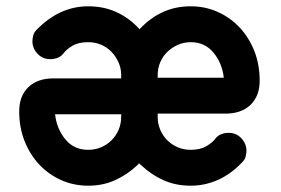

<svg xmlns="http://www.w3.org/2000/svg" viewBox="-20 -580 892 610"><path d="M140 -392Q115 -392 99 -409.5Q83 -427 83 -449Q83 -457 85.5 -467Q88 -477 96 -485Q169 -560 260 -560Q307 -560 345.5 -543.5Q384 -527 415 -496Q421 -490 423 -487L431 -495Q462 -526 500.5 -543Q539 -560 586 -560Q632 -560 672 -542Q712 -524 741.5 -492.5Q771 -461 788 -418Q805 -375 805 -324Q805 -275 776 -247Q747 -219 696 -219H481V-208Q481 -187 489 -168Q497 -149 511.5 -134.5Q526 -120 545 -112Q564 -104 586 -104Q616 -104 635.5 -115.5Q655 -127 663 -138Q671 -149 682.5 -153.5Q694 -158 706 -158Q731 -158 747 -140.5Q763 -123 763 -101Q763 -93 760.5 -83Q758 -73 750 -65Q714 -27 672.5 -8.5Q631 10 586 10Q539 10 500.5 -7Q462 -24 431 -53Q428 -55 422 -61L415 -54Q384 -25 345.5 -7.5Q307 10 260 10Q214 10 174 -8Q134 -26 104.5 -57.5Q75 -89 58 -132Q41 -175 41 -226Q41 -275 70 -303Q99 -331 150 -331H365V-342Q365 -363 356.5 -382Q348 -401 334 -415.5Q320 -430 301 -438Q282 -446 260 -446Q229 -446 210 -434.5Q191 -423 183 -412Q175 -401 163.5 -396.5Q152 -392 140 -392ZM365 -217H155Q160 -171 187.5 -137.5Q215 -104 260 -104Q282 -104 301 -112Q320 -120 334.5 -134.5Q349 -149 357 -168Q365 -187 365 -209ZM481 -333H691Q686 -379 658.5 -412.5Q631 -446 586 -446Q564 -446 545 -437.5Q526 -429 511.5 -415Q497 -401 489 -382Q481 -363 481 -341Z"/></svg>

Font: VDS
Style: Bold
Weight: 700
Designer: artmaker
Foundry: artmaker
Version: Version 1.000 2009 initial release